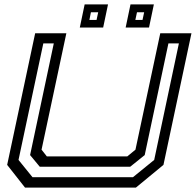

<svg xmlns="http://www.w3.org/2000/svg" viewBox="-20 -851 888 871"><path d="M93.5 0 12.5 -103 139.5 -700H281L168.5 -172L192.5 -141.5H557.5L594.5 -172L707 -700H848.5L721.5 -103L596.5 0ZM127.5 -47H583L679.5 -125.5L791.5 -654H744L636.5 -147.5L570.5 -94.5H160.5L116.5 -147.5L224 -654H176.5L64 -125.5ZM550 -726 572 -831H678L656 -726ZM342 -726 364 -831H470L448 -726ZM385.5 -760.5H418L425.5 -795.5H392.5ZM594 -760.5H626.5L634 -795.5H601.5Z"/></svg>

Font: Tourney Expanded Medium
Style: Italic
Weight: 500
Width: 7
Italic angle: -12°
Designer: Tyler Finck
Foundry: Etcetera Type Co
Version: Version 1.010; ttfautohint (v1.8.3)